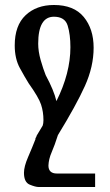

<svg xmlns="http://www.w3.org/2000/svg" viewBox="-20 -523 440 769"><path d="M361 226H135Q122 226 99 216.5Q76 207 76 169Q76 144 92.5 106Q109 68 123 32H121Q123 29 125 26Q126 23 127 20Q140 -2 151 -20Q154 -29 154 -42Q154 -75 144.5 -104Q135 -133 95 -189Q80 -213 59.5 -250.5Q39 -288 39 -341Q39 -421 82.5 -462Q126 -503 196 -503Q276 -503 315.5 -455Q355 -407 355 -332Q355 -256 320 -178.5Q285 -101 212 18Q199 59 187 86.5Q175 114 174 140Q174 172 208 172H361ZM163 -222Q196 -161 206 -118Q262 -230 262 -334Q262 -385 251 -420.5Q240 -456 196 -456Q133 -456 133 -348Q133 -317 143 -282Q153 -247 163 -222Z"/></svg>

Font: Noto Serif Armenian Condensed Regular
Style: Regular
Weight: 400
Width: 3
Designer: Monotype Design Team
Foundry: Monotype Imaging Inc.
Version: Version 1.900